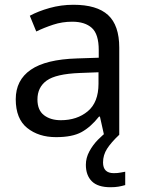

<svg xmlns="http://www.w3.org/2000/svg" viewBox="-20 -565 601 805"><path d="M288 -545Q386 -545 433 -502Q480 -459 480 -365V0H416L399 -76H395Q360 -32 321.5 -11Q283 10 215 10Q142 10 94 -28.5Q46 -67 46 -149Q46 -229 109 -272.5Q172 -316 303 -320L394 -323V-355Q394 -422 365 -448Q336 -474 283 -474Q241 -474 203 -461.5Q165 -449 132 -433L105 -499Q140 -518 188 -531.5Q236 -545 288 -545ZM314 -259Q214 -255 175.5 -227Q137 -199 137 -148Q137 -103 164.5 -82Q192 -61 235 -61Q303 -61 348 -98.5Q393 -136 393 -214V-262ZM412 116Q412 161 457 161Q474 161 485.5 158.5Q497 156 505 155V211Q491 215 477 217.5Q463 220 443 220Q390 220 365 195Q340 170 340 126Q340 97 354.5 70Q369 43 390.5 21Q412 -1 432 -15L480 0Q446 32 429 58.5Q412 85 412 116Z"/></svg>

Font: Noto Sans Manichaean
Style: Regular
Weight: 400
Designer: Monotype Design Team
Foundry: Monotype Imaging Inc.
Version: Version 2.005; ttfautohint (v1.8.4.7-5d5b)